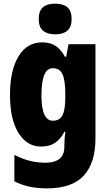

<svg xmlns="http://www.w3.org/2000/svg" viewBox="-20 -796 600 1056"><path d="M211 -563Q255 -563 284.5 -544.5Q314 -526 337 -484H344L357 -553H505V-34Q505 99 441 169.5Q377 240 238 240Q184 240 141 230.5Q98 221 59 201V56Q105 79 145.5 89Q186 99 231 99Q279 99 306.5 78Q334 57 334 10V3Q334 -12 335.5 -33Q337 -54 340 -71H334Q313 -31 283 -10.5Q253 10 206 10Q128 10 81.5 -65Q35 -140 35 -273Q35 -410 82 -486.5Q129 -563 211 -563ZM270 -421Q208 -421 208 -271Q208 -132 271 -132Q308 -132 323.5 -162Q339 -192 339 -256V-283Q339 -355 323.5 -388Q308 -421 270 -421ZM284 -776Q327 -776 350.5 -756Q374 -736 374 -691Q374 -647 350 -627Q326 -607 284 -607Q241 -607 217 -627Q193 -647 193 -691Q193 -736 216 -756Q239 -776 284 -776Z"/></svg>

Font: Noto Sans Thai Cond Blk
Style: Regular
Weight: 900
Width: 3
Designer: Monotype Design Team
Foundry: Monotype Imaging Inc.
Version: Version 2.002; ttfautohint (v1.8.4.7-5d5b)